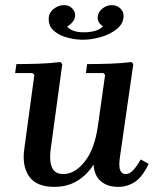

<svg xmlns="http://www.w3.org/2000/svg" viewBox="-20 -719 620 749"><path d="M529 -97 560 -80Q536 -29 506.5 -9.5Q477 10 440 10Q400 10 374 -11.5Q348 -33 345 -77Q320 -37 281.5 -13.5Q243 10 192 10Q122 10 93.5 -31Q65 -72 75 -140L114 -427L106 -434H39L44 -469Q86 -469 131 -470.5Q176 -472 216 -477L223 -469L178 -139Q174 -110 177 -87Q180 -64 192 -52Q204 -40 227 -40Q272 -40 310.5 -88.5Q349 -137 362 -228L390 -427L383 -434H315L320 -469Q363 -469 408 -470.5Q453 -472 493 -477L500 -469L447 -100Q443 -67 449.5 -53.5Q456 -40 470 -40Q486 -40 500.5 -56Q515 -72 529 -97ZM170 -645Q170 -669 189 -684Q208 -699 230 -699Q249 -699 261 -687Q273 -675 273 -659Q273 -645 263 -633Q253 -621 242 -616Q251 -604 267.5 -598.5Q284 -593 308 -593Q330 -593 350.5 -598.5Q371 -604 382 -617Q372 -622 366.5 -631Q361 -640 361 -650Q361 -670 378 -684.5Q395 -699 417 -699Q435 -699 448.5 -687Q462 -675 462 -657Q462 -627 436 -606Q410 -585 373.5 -574.5Q337 -564 303 -564Q273 -564 242 -572.5Q211 -581 190.5 -598.5Q170 -616 170 -645Z"/></svg>

Font: Brygada 1918 SemiBold
Style: Italic
Weight: 600
Italic angle: -8°
Designer: Mateusz Machalski | Borys Kosmynka | Przemek Hoffer
Foundry: NIEPODLEGLA 2018
Version: Version 3.006